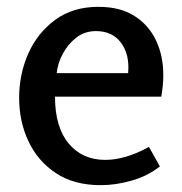

<svg xmlns="http://www.w3.org/2000/svg" viewBox="-20 -530 534 562"><path d="M268 -510Q332 -510 374 -483Q416 -456 437 -411Q458 -366 458 -310Q458 -280 452 -247H141Q141 -158 181 -110Q221 -62 288 -62Q347 -62 416 -100L448 -43Q413 -15 366 -1.5Q319 12 275 12Q197 12 144 -23Q91 -58 63.5 -116Q36 -174 36 -244Q36 -312 62.5 -372.5Q89 -433 141 -471.5Q193 -510 268 -510ZM261 -439Q228 -439 203.5 -420Q179 -401 164 -373Q149 -345 146 -316H355Q360 -370 334.5 -404.5Q309 -439 261 -439Z"/></svg>

Font: Rosario SemiBold
Style: Regular
Weight: 600
Designer: Hector Gatti
Foundry: Omnibus Type
Version: Version 1.101; ttfautohint (v1.8.1.43-b0c9)